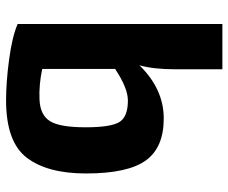

<svg xmlns="http://www.w3.org/2000/svg" viewBox="-80 -660 752 632"><g transform="rotate(90 296.0 -344.0)"><path d="M208 -700V-543Q208 -474 195 -427Q273 -507 370 -507Q466 -507 508.5 -447.5Q551 -388 551 -251Q551 -124 499 -56Q447 12 310 12Q250 12 175.5 2Q101 -8 59 -26V-700ZM207 -347V-107Q258 -96 307 -98Q358 -100 378.5 -132Q399 -164 399 -250Q399 -332 382 -360.5Q365 -389 311 -389Q270 -389 207 -347Z"/></g></svg>

Font: Exo 2.0
Style: Bold
Weight: 700
Designer: Natanael Gama
Version: Version 1.001;PS 001.001;hotconv 1.0.70;makeotf.lib2.5.58329